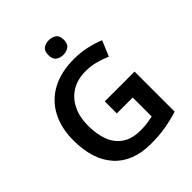

<svg xmlns="http://www.w3.org/2000/svg" viewBox="-252 -1164 1230 1230"><g transform="rotate(-45 363.0 -549.5)"><path d="M378 -485H648V-122Q591 -104 531 -93.5Q471 -83 395 -83Q233 -83 146 -179Q59 -275 59 -451Q59 -562 102.5 -644.5Q146 -727 229 -772Q312 -817 431 -817Q489 -817 543.5 -805Q598 -793 643 -774L599 -669Q564 -685 520 -697Q476 -709 428 -709Q355 -709 302 -677Q249 -645 220.5 -586.5Q192 -528 192 -449Q192 -373 214 -315Q236 -257 284 -224Q332 -191 409 -191Q447 -191 473 -195Q499 -199 522 -204V-376H378ZM402 -1016Q430 -1016 451 -1001.5Q472 -987 472 -950Q472 -913 451 -898Q430 -883 402 -883Q373 -883 352.5 -898Q332 -913 332 -950Q332 -987 352.5 -1001.5Q373 -1016 402 -1016Z"/></g></svg>

Font: Noto Sans Telugu UI SemiBold
Style: Regular
Weight: 600
Designer: Jelle Bosma - Monotype Design Team
Foundry: Monotype Imaging Inc.
Version: Version 2.005; ttfautohint (v1.8.4.7-5d5b)